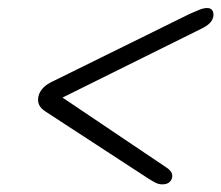

<svg xmlns="http://www.w3.org/2000/svg" viewBox="-20 -588 565 490"><path d="M419 -134Q414.5 -117.5 394 -117.5Q385 -117.5 376.8 -121.8Q368.5 -126 357.5 -133L96 -303.5Q72 -318.5 78.5 -343.5Q84.5 -367 117 -381.5L465 -553Q479.5 -559.5 489.8 -563.5Q500 -567.5 509 -567.5Q519 -567.5 522.8 -560Q526.5 -552.5 523.5 -542.5Q519 -526.5 493.5 -514.5L139.5 -339L404 -161Q423 -149 419 -134Z"/></svg>

Font: Fraunces 72pt Soft
Style: Italic
Weight: 400
Italic angle: -16°
Version: Version 1.000;[b76b70a41]